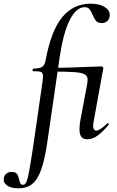

<svg xmlns="http://www.w3.org/2000/svg" viewBox="-137 -746 633 1041"><path d="M-117 228Q-117 209 -104.5 197.5Q-92 186 -74 186Q-53 186 -45 197Q-37 208 -33 228Q-30 242 -26 249Q-22 256 -12 256Q-1 256 6 240.5Q13 225 21 182.5Q29 140 43 47L94 -306Q96 -328 96 -332Q96 -351 86 -355.5Q76 -360 43 -360Q40 -360 40 -366Q40 -374 43 -374Q77 -374 91.5 -383.5Q106 -393 110 -418Q140 -580 200.5 -653Q261 -726 354 -726Q402 -726 430 -708.5Q458 -691 458 -665Q458 -644 445.5 -632.5Q433 -621 415 -621Q394 -621 384 -632.5Q374 -644 365 -666Q356 -687 347.5 -697Q339 -707 322 -707Q277 -707 242 -639Q207 -571 187 -439L120 21Q106 118 86.5 173Q67 228 37.5 251.5Q8 275 -37 275Q-75 275 -96 261.5Q-117 248 -117 228ZM294 -45Q294 -66 298 -89L336 -292Q338 -308 338 -314Q338 -334 322 -343Q306 -352 266 -355Q226 -358 137 -358L140 -378Q221 -378 356 -384Q402 -386 410 -386Q423 -386 423 -377Q423 -371 418 -348L410 -303L371 -89Q368 -74 368 -64Q368 -38 385 -38Q405 -38 443 -76Q445 -78 447 -78Q450 -78 452 -74.5Q454 -71 451 -68Q418 -29 391 -10Q364 9 337 9Q314 9 304 -4Q294 -17 294 -45Z"/></svg>

Font: Cormorant Garamond SemiBold
Style: Italic
Weight: 600
Italic angle: -10°
Designer: Christian Thalmann (Catharsis Fonts)
Foundry: Catharsis Fonts
Version: Version 4.000